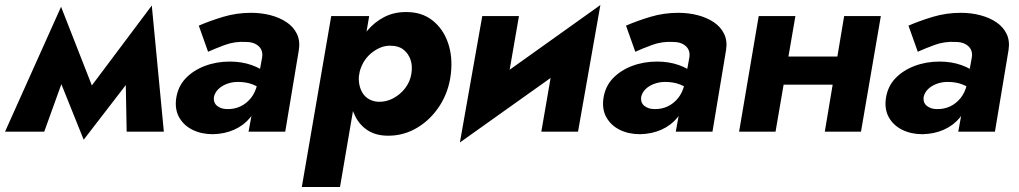

<svg xmlns="http://www.w3.org/2000/svg" viewBox="-47 -524 4056 764"><path d="M457 0H605L557 -502L451 -323ZM284 -138 286 32 531 -286 557 -502ZM286 32 342 -124 196 -497 153 -299ZM-27 0H129L240 -308L196 -497Z M804 -137Q808 -156 822 -169.5Q836 -183 856.5 -190.5Q877 -198 899 -198Q933 -198 958.5 -188Q984 -178 1007 -159L1017 -229Q994 -251 954.5 -265Q915 -279 868 -279Q814 -279 768 -261.5Q722 -244 691.5 -212Q661 -180 654 -132Q648 -88 666.5 -56Q685 -24 720 -7Q755 10 800 10Q847 9 885 -8Q923 -25 948.5 -56Q974 -87 984 -129L976 -186Q969 -156 951.5 -134Q934 -112 909.5 -100.5Q885 -89 856 -90Q834 -90 818 -102Q802 -114 804 -137ZM781 -318Q807 -330 847.5 -345Q888 -360 932 -357Q955 -357 970.5 -348.5Q986 -340 992.5 -326.5Q999 -313 996 -295L942 0H1088L1142 -324Q1148 -361 1134.5 -389Q1121 -417 1093.5 -435.5Q1066 -454 1029.5 -463.5Q993 -473 952 -473Q894 -473 841 -457Q788 -441 744 -422Z M1306 220 1422 -460H1271L1154 220ZM1747 -230Q1755 -298 1735.5 -354Q1716 -410 1673 -443.5Q1630 -477 1567 -476Q1520 -476 1481.5 -456Q1443 -436 1414.5 -402Q1386 -368 1368.5 -324Q1351 -280 1345 -231Q1339 -183 1344 -139.5Q1349 -96 1367 -60.5Q1385 -25 1417.5 -4.5Q1450 16 1498 16Q1560 16 1613.5 -16Q1667 -48 1703 -104Q1739 -160 1747 -230ZM1590 -231Q1585 -199 1565.5 -173.5Q1546 -148 1518 -133Q1490 -118 1459 -119Q1439 -120 1423 -128.5Q1407 -137 1397 -152Q1387 -167 1383 -187Q1379 -207 1382 -229Q1387 -254 1398.5 -274.5Q1410 -295 1428 -310.5Q1446 -326 1466.5 -334.5Q1487 -343 1508 -342Q1539 -342 1558.5 -326.5Q1578 -311 1586.5 -286.5Q1595 -262 1590 -231Z M2303 -327 2342 -504 1822 -133 1783 43ZM2018 -460H1872L1783 43L1956 -102ZM2342 -504 2169 -359 2107 0H2253Z M2504 -137Q2508 -156 2522 -169.5Q2536 -183 2556.5 -190.5Q2577 -198 2599 -198Q2633 -198 2658.5 -188Q2684 -178 2707 -159L2717 -229Q2694 -251 2654.5 -265Q2615 -279 2568 -279Q2514 -279 2468 -261.5Q2422 -244 2391.5 -212Q2361 -180 2354 -132Q2348 -88 2366.5 -56Q2385 -24 2420 -7Q2455 10 2500 10Q2547 9 2585 -8Q2623 -25 2648.5 -56Q2674 -87 2684 -129L2676 -186Q2669 -156 2651.5 -134Q2634 -112 2609.5 -100.5Q2585 -89 2556 -90Q2534 -90 2518 -102Q2502 -114 2504 -137ZM2481 -318Q2507 -330 2547.5 -345Q2588 -360 2632 -357Q2655 -357 2670.5 -348.5Q2686 -340 2692.5 -326.5Q2699 -313 2696 -295L2642 0H2788L2842 -324Q2848 -361 2834.5 -389Q2821 -417 2793.5 -435.5Q2766 -454 2729.5 -463.5Q2693 -473 2652 -473Q2594 -473 2541 -457Q2488 -441 2444 -422Z M2971 -187H3336L3355 -299H2991ZM3312 -460 3235 0H3379L3458 -460ZM2972 -460 2894 0H3039L3118 -460Z M3628 -137Q3632 -156 3646 -169.5Q3660 -183 3680.5 -190.5Q3701 -198 3723 -198Q3757 -198 3782.5 -188Q3808 -178 3831 -159L3841 -229Q3818 -251 3778.5 -265Q3739 -279 3692 -279Q3638 -279 3592 -261.5Q3546 -244 3515.5 -212Q3485 -180 3478 -132Q3472 -88 3490.5 -56Q3509 -24 3544 -7Q3579 10 3624 10Q3671 9 3709 -8Q3747 -25 3772.5 -56Q3798 -87 3808 -129L3800 -186Q3793 -156 3775.5 -134Q3758 -112 3733.5 -100.5Q3709 -89 3680 -90Q3658 -90 3642 -102Q3626 -114 3628 -137ZM3605 -318Q3631 -330 3671.5 -345Q3712 -360 3756 -357Q3779 -357 3794.5 -348.5Q3810 -340 3816.5 -326.5Q3823 -313 3820 -295L3766 0H3912L3966 -324Q3972 -361 3958.5 -389Q3945 -417 3917.5 -435.5Q3890 -454 3853.5 -463.5Q3817 -473 3776 -473Q3718 -473 3665 -457Q3612 -441 3568 -422Z"/></svg>

Font: Jost
Style: Bold Italic
Weight: 700
Italic angle: -5°
Version: Version 3.710